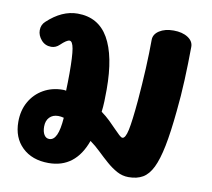

<svg xmlns="http://www.w3.org/2000/svg" viewBox="-72 -688 866 783"><g transform="rotate(10 361.5 -296.5)"><path d="M176.7 13.6Q108.2 13.6 67.3 -25.8Q26.4 -65.1 26.4 -130.8Q26.4 -178 46.8 -214.1Q67.2 -250.1 102.7 -270.4Q138.2 -290.8 183.8 -290.8Q187.8 -290.8 190.8 -290.4Q193.8 -290.1 196.3 -289.2Q197 -306.1 197.3 -324.4Q197.7 -342.8 197.7 -361Q197.7 -433 192.4 -462.9Q187.1 -492.9 175 -492.9Q163.3 -492.9 139.1 -469.7Q124.1 -455 104.9 -455Q79.8 -455 63.7 -473.6Q47.6 -492.2 47.6 -513.8Q47.6 -536.3 63.8 -551Q123.9 -607.2 188.6 -607.2Q274.6 -607.2 316.5 -534.6Q358.4 -461.9 358.4 -323Q358.4 -297.2 357.6 -274.2Q356.8 -251.1 354.1 -229.9Q374.3 -215.2 390.4 -199.6Q406.6 -183.9 419.4 -170.4Q432.3 -156.9 441.4 -148.6Q450.4 -140.2 455.6 -140.2Q468.1 -140.2 476.1 -177.1Q484 -213.9 491.7 -301.1Q497.4 -368.3 500.7 -434.8Q503.9 -501.3 503.9 -554Q503.9 -577.3 527 -592.3Q550.1 -607.2 585.7 -607.2Q622 -607.2 645.1 -592.3Q668.2 -577.3 668 -554Q667.6 -485.4 664.6 -416.7Q661.6 -347.9 655 -285.6Q646.4 -197.1 634.8 -139.1Q623.1 -81 606.8 -47.7Q590.4 -14.3 566.7 -0.4Q542.9 13.6 508.1 13.6Q482.2 13.6 459.8 1.4Q437.4 -10.8 416 -29.4Q394.6 -48 373.4 -68.5Q352.3 -89 330 -104.9Q287.6 13.6 176.7 13.6ZM162.7 -83.4Q181 -83.4 191.8 -106.7Q202.6 -129.9 206.1 -179Q193.9 -182.3 183 -182.3Q160.4 -182.3 146.9 -168.3Q133.4 -154.2 133.4 -130Q133.4 -108.7 141.2 -96.1Q149 -83.4 162.7 -83.4Z"/></g></svg>

Font: Playpen Sans Thai
Style: Regular
Weight: 400
Designer: Sirin Gunkloy, Laura Meseguer, Veronika Burian, José Scaglione
Foundry: TypeTogether
Version: Version 2.000